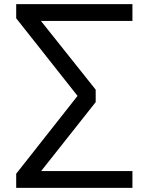

<svg xmlns="http://www.w3.org/2000/svg" viewBox="-20 -725 716 925"><path d="M58 180V112L367 -280V-246L58 -637V-705H618V-624H153L155 -652L441 -293V-233L153 131L151 99H618V180Z"/></svg>

Font: Nunito Sans 7pt SemiExpanded
Style: Regular
Weight: 400
Width: 6
Designer: Vernon Adams
Foundry: Vernon Adams
Version: Version 3.101;gftools[0.9.27]